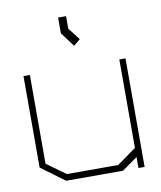

<svg xmlns="http://www.w3.org/2000/svg" viewBox="-80 -764 697 829"><g transform="rotate(-10 268.5 -350.0)"><path d="M460 0V-48L392 0H143L40 -76V-477H68V-88L151 -28H376L460 -88V-476H487V0ZM231 -631V-700H266V-645L307 -592L278 -568Z"/></g></svg>

Font: Turret Road ExtraLight
Style: Regular
Weight: 275
Designer: Noponies
Foundry: Noponies
Version: Version 1.001; ttfautohint (v1.8)